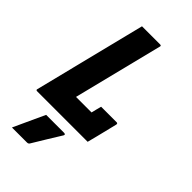

<svg xmlns="http://www.w3.org/2000/svg" viewBox="-285 -783 1119 1119"><g transform="rotate(45 275.0 -223.5)"><path d="M13 0Q1 0 5 -11Q42 -158 78.5 -305.5Q115 -453 152 -600Q158 -625 164.5 -650Q171 -675 177 -700H326Q338 -700 334 -689L196 -137H324Q328 -153 332 -169.5Q336 -186 340 -200H468Q478 -200 476 -189Q470 -164 461.5 -129.5Q453 -95 444.5 -60.5Q436 -26 429 0ZM147 60H295Q301 60 304 63.5Q307 67 303 73Q276 116 251.5 156.5Q227 197 199 243Q197 247 193 250Q189 253 182 253H58Q81 203 103.5 154Q126 105 147 60Z"/></g></svg>

Font: Recursive Sn Lnr St XBd
Style: Italic
Weight: 800
Italic angle: -15°
Version: Version 1.079;hotconv 1.0.112;makeotfexe 2.5.65598; ttfautoh